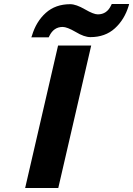

<svg xmlns="http://www.w3.org/2000/svg" viewBox="-20 -942 667 962"><path d="M272 0H106L271 -714H437ZM627 -922 625 -914Q604 -844 555.5 -800Q507 -756 433 -756Q402 -756 359 -782Q316 -807 294 -807Q249 -807 227 -761L224 -755H137L140 -763Q161 -834 209.5 -877.5Q258 -921 332 -921Q361 -921 406 -895Q449 -870 470 -870Q516 -870 537 -916L540 -922Z"/></svg>

Font: Passageway
Style: BdIt
Weight: 700
Foundry: Ascender Corporation
Version: Version 1.11